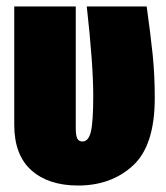

<svg xmlns="http://www.w3.org/2000/svg" viewBox="-20 -554 513 593"><path d="M458 -251Q458 -105 391 -43Q324 19 221 19Q130 19 77 -28Q24 -75 24 -169V-534H214V-159Q214 -134 219 -125.5Q224 -117 235 -117Q253 -117 260.5 -146.5Q268 -176 268 -259Q268 -354 248 -534H433Q445 -449 451.5 -385.5Q458 -322 458 -251Z"/></svg>

Font: Fira Sans Extra Condensed Black
Style: Regular
Weight: 900
Width: 1
Designer: Carrois Corporate & Edenspiekermann AG
Foundry: Carrois Corporate GbR & Edenspiekermann AG
Version: Version 4.203